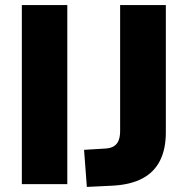

<svg xmlns="http://www.w3.org/2000/svg" viewBox="-20 -725 739 756"><path d="M66 0V-705H245V0ZM322 11 311 -135 393 -140Q415 -141 428 -149Q441 -157 447 -172Q453 -187 453 -209V-705H633V-204Q633 -138 610 -92.5Q587 -47 541 -22.5Q495 2 425 6Z"/></svg>

Font: Nunito Sans 10pt SemiCondensed Black
Style: Regular
Weight: 900
Width: 4
Designer: Vernon Adams
Foundry: Vernon Adams
Version: Version 3.101;gftools[0.9.27]